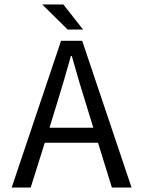

<svg xmlns="http://www.w3.org/2000/svg" viewBox="-20 -838 640 858"><path d="M480 0 418 -200.2H180.2L117.2 0H32.2L252.9 -655.8H347.2L567.9 0ZM201.2 -267.1H397L366.2 -367.2Q334 -469.2 300.8 -587.9H296.9Q263.7 -468.8 231.9 -367.2ZM351.1 -706.1H282.2L168.9 -817.9H263.2Z"/></svg>

Font: SourceCodePro-Regular
Style: Regular
Weight: 400
Monospace: yes
Designer: Paul D. Hunt
Foundry: Adobe Systems Incorporated
Version: Version 1.009;PS 1.000;hotconv 1.0.70;makeotf.lib2.5.5900